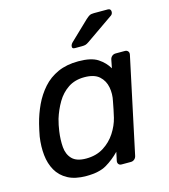

<svg xmlns="http://www.w3.org/2000/svg" viewBox="-111 -821 807 918"><g transform="rotate(-15 293.0 -361.5)"><path d="M203 10Q148 10 112 -9.5Q76 -29 57 -62.5Q38 -96 33.5 -139Q29 -182 36 -230Q39 -246 42 -260Q45 -274 49 -290Q61 -337 81 -379.5Q101 -422 131.5 -456.5Q162 -491 205.5 -510.5Q249 -530 307 -530Q371 -530 403.5 -508.5Q436 -487 454 -456L462 -497Q464 -507 471.5 -513.5Q479 -520 490 -520H535Q545 -520 550.5 -513.5Q556 -507 554 -497L453 -23Q451 -13 443.5 -6.5Q436 0 426 0H380Q370 0 365 -6.5Q360 -13 362 -23L371 -65Q340 -33 303.5 -11.5Q267 10 203 10ZM224 -71Q274 -71 310.5 -94Q347 -117 370 -152.5Q393 -188 402 -225Q406 -241 410.5 -263.5Q415 -286 418 -302Q426 -337 419.5 -371Q413 -405 388.5 -427Q364 -449 315 -449Q268 -449 234.5 -426.5Q201 -404 179.5 -367.5Q158 -331 145 -289Q141 -274 138 -260Q135 -246 133 -231Q127 -189 130 -152.5Q133 -116 155 -93.5Q177 -71 224 -71ZM308 -595Q292 -595 296 -611Q298 -618 304 -624L398 -714Q410 -725 417.5 -729Q425 -733 439 -733H508Q523 -733 523 -717Q522 -706 515 -701L378 -606Q368 -599 361 -597Q354 -595 343 -595Z"/></g></svg>

Font: Rubik
Style: Italic
Weight: 400
Italic angle: -12°
Designer: Hubert and Fischer
Foundry: Hubert and Fischer
Version: Version 2.300;gftools[0.9.30]